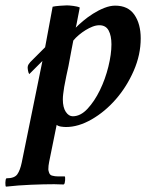

<svg xmlns="http://www.w3.org/2000/svg" viewBox="-75 -468 574 715"><path d="M295 -374Q283 -374 270 -369Q257 -364 244 -356Q231 -348 219 -338Q207 -328 198 -317Q196 -309 191 -281Q186 -253 180 -222Q172 -187 164 -144Q162 -130 160.5 -119Q159 -108 159 -98Q159 -68 170 -51.5Q181 -35 196 -35Q225 -35 251 -63Q277 -91 297 -132Q317 -173 328.5 -219.5Q340 -266 340 -303Q340 -335 329.5 -354.5Q319 -374 295 -374ZM354 -447Q402 -447 425.5 -413Q449 -379 449 -325Q449 -264 423 -204.5Q397 -145 356.5 -98.5Q316 -52 266.5 -23.5Q217 5 171 5Q163 5 152.5 3.5Q142 2 136 -3L108 135Q105 149 105 163Q105 167 108 175.5Q111 184 119 186Q129 189 142 189Q155 189 166 189Q167 189 167.5 193.5Q168 198 167.5 203Q167 208 166 213Q165 218 162 219Q152 219 143.5 218.5Q135 218 127 218Q89 218 40.5 220Q-8 222 -52 227Q-54 227 -54.5 222.5Q-55 218 -55 212.5Q-55 207 -54 202Q-53 197 -51 196Q-21 196 -10.5 181Q0 166 6 137L83 -241L34 -192Q31 -196 29.5 -204Q28 -212 28 -217Q28 -223 31.5 -228.5Q35 -234 38 -237L93 -292L121 -443Q129 -445 147.5 -446.5Q166 -448 174 -448Q182 -448 198 -446Q214 -444 222 -440Q221 -433 218.5 -421.5Q216 -410 214 -398.5Q212 -387 210 -377.5Q208 -368 207 -365Q218 -376 234.5 -390Q251 -404 271.5 -417Q292 -430 313.5 -438.5Q335 -447 354 -447Z"/></svg>

Font: Vermiglione SemiBold
Style: Italic
Weight: 600
Italic angle: -11°
Version: Version 1.000